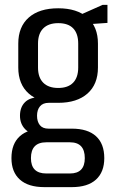

<svg xmlns="http://www.w3.org/2000/svg" viewBox="-20 -582 470 788"><path d="M219 -160Q141 -160 98 -198Q55 -236 55 -305V-403Q55 -472 98 -510Q141 -548 219 -548Q296 -548 339 -510Q382 -472 382 -403V-305Q382 -236 339 -198Q296 -160 219 -160ZM162 186Q96 186 61.5 155Q27 124 27 67Q27 8 61.5 -23Q96 -54 162 -54H275Q340 -54 374 -23Q408 8 408 67Q408 124 374 155Q340 186 275 186ZM267 130Q328 130 328 67Q328 2 267 2H170Q107 2 107 67Q107 130 170 130ZM143 -30Q104 -30 83 -52Q62 -74 62 -107Q62 -142 82.5 -162.5Q103 -183 144 -183H219V-160H180Q156 -160 144 -145.5Q132 -131 132 -107Q132 -83 143.5 -68.5Q155 -54 179 -54H219V-30ZM219 -221Q259 -221 280 -242.5Q301 -264 301 -305V-403Q301 -444 280.5 -465.5Q260 -487 219 -487Q179 -487 157.5 -465.5Q136 -444 136 -403V-305Q136 -264 157.5 -242.5Q179 -221 219 -221ZM291 -513 401 -562H421V-488L291 -479Z"/></svg>

Font: Pathway Extreme Condensed
Style: Regular
Weight: 400
Width: 3
Version: Version 1.001;gftools[0.9.26]